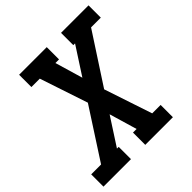

<svg xmlns="http://www.w3.org/2000/svg" viewBox="-204 -876 1017 1017"><g transform="rotate(-45 304.5 -367.5)"><path d="M-7 0V-92H67L249 -373L192 -544L159 -643H96V-735H303V-643H276L322 -487L423 -643H410V-735H616V-643H543L360 -362L450 -92H513V0H306V-92H333L287 -248L186 -92H199V0Z"/></g></svg>

Font: Iosevka Slab SmBdExObl
Style: Regular
Weight: 600
Width: 7
Italic angle: -9°
Monospace: yes
Designer: Belleve Invis
Foundry: Belleve Invis
Version: Version 11.1.0; ttfautohint (v1.8.3)